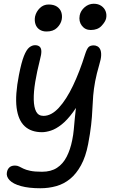

<svg xmlns="http://www.w3.org/2000/svg" viewBox="-20 -743 615 1024"><path d="M195 261Q134 261 92 249.5Q50 238 31 218Q12 198 17 175Q20 159 30.5 149.5Q41 140 60 140Q72 140 82 145Q92 150 105 156.5Q118 163 141.5 168Q165 173 204 173Q252 173 284 152Q316 131 335.5 93Q355 55 365 5Q371 -24 373.5 -52Q376 -80 379 -112Q382 -144 387 -186.5Q392 -229 403 -287L434 -258Q402 -189 370 -145.5Q338 -102 308 -78.5Q278 -55 251.5 -46.5Q225 -38 204 -38Q146 -38 111.5 -70Q77 -102 68.5 -169Q60 -236 81 -343Q94 -410 107.5 -444Q121 -478 136 -490Q151 -502 167 -502Q182 -502 191 -494.5Q200 -487 200.5 -470Q201 -453 193 -424Q177 -361 168 -306.5Q159 -252 160 -211Q161 -170 173 -147.5Q185 -125 212 -125Q254 -125 294 -168.5Q334 -212 369.5 -286.5Q405 -361 434 -454Q443 -482 452 -491.5Q461 -501 480 -501Q490 -501 499.5 -496Q509 -491 514.5 -479.5Q520 -468 519.5 -448.5Q519 -429 510 -400Q495 -349 487.5 -309Q480 -269 477 -232.5Q474 -196 472.5 -158.5Q471 -121 466 -76.5Q461 -32 450 26Q437 93 412 138.5Q387 184 354 211Q321 238 280.5 249.5Q240 261 195 261ZM464 -583Q434 -583 416.5 -606Q399 -629 405 -661Q410 -686 431.5 -704.5Q453 -723 480 -723Q504 -723 520.5 -711.5Q537 -700 543.5 -682.5Q550 -665 546 -645Q542 -627 521.5 -605Q501 -583 464 -583ZM228 -575Q206 -575 190.5 -585.5Q175 -596 169 -614.5Q163 -633 167 -655Q173 -681 192.5 -700Q212 -719 239 -719Q267 -719 284 -707.5Q301 -696 307 -677.5Q313 -659 309 -638Q304 -614 284 -594.5Q264 -575 228 -575Z"/></svg>

Font: Shantell Sans
Style: Italic
Weight: 400
Italic angle: -11°
Designer: Stephen Nixon, Anya Danilova, Shantell Martin
Foundry: Arrow Type
Version: Version 1.011;[c5ecc13dd]